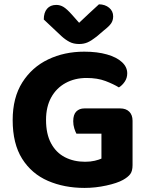

<svg xmlns="http://www.w3.org/2000/svg" viewBox="-20 -867 698 903"><path d="M603.4 -299.2V-90.5Q603.4 -62.6 592.6 -48.2Q581.7 -33.8 558.4 -20.8Q531.1 -5.5 479.9 5.6Q428.7 16.8 377.6 16.8Q282.3 16.8 205.5 -16.4Q128.7 -49.7 84.1 -120.4Q39.6 -191.2 39.6 -302.2Q39.6 -407.7 84.9 -479.4Q130.2 -551 206.4 -587.5Q282.6 -624 376 -624Q437.6 -624 483.2 -610.9Q528.9 -597.8 553.6 -574.8Q578.4 -551.9 578.4 -522.2Q578.4 -500.1 566.6 -482.8Q554.8 -465.4 539.2 -455.9Q513.8 -471.6 476 -486Q438.2 -500.3 387.1 -500.3Q331.7 -500.3 288.3 -476.5Q244.9 -452.7 220.7 -408.6Q196.5 -364.5 196.5 -303Q196.5 -236.8 220.2 -192.9Q243.8 -149 285.4 -127.6Q327 -106.2 380.1 -106.2Q405.5 -106.2 425.7 -111Q445.9 -115.9 457.1 -121.1V-238.2H339.5Q334.2 -247.8 329.3 -263.5Q324.4 -279.2 324.4 -296.8Q324.4 -328.2 338.9 -342.7Q353.4 -357.1 376.7 -357.1H545.2Q572.4 -357.1 587.9 -341.8Q603.4 -326.5 603.4 -299.2ZM352.1 -759.8Q375.2 -781.6 399 -804Q422.7 -826.5 445.4 -846.7Q474.1 -846.4 493.2 -830.6Q512.2 -814.8 512.2 -790.1Q512.2 -771.3 502.8 -757.3Q493.4 -743.4 469.5 -724.8L433.8 -694.4Q409.2 -675.1 391.4 -667.5Q373.7 -660 352.1 -660Q325.7 -660 306.4 -670.3Q287 -680.6 268.9 -697.2L185.9 -775.3Q185.9 -808 201.4 -825.9Q216.8 -843.9 244.8 -843.9Q262.6 -843.9 278.4 -834.5Q294.2 -825.1 318.6 -797.7Z"/></svg>

Font: Baloo Bhaijaan 2
Style: Regular
Weight: 400
Designer: Sanskriti Dholi, Noopur Datye and Ek Type
Foundry: Ek Type
Version: Version 1.701